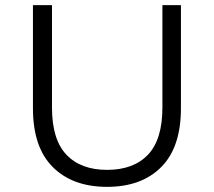

<svg xmlns="http://www.w3.org/2000/svg" viewBox="-20 -720 832 746"><path d="M396 6Q262 6 185 -71Q108 -148 108 -299V-700H182V-302Q182 -178 238 -119Q294 -60 396 -60Q499 -60 555 -119Q611 -178 611 -302V-700H683V-299Q683 -148 606.5 -71Q530 6 396 6Z"/></svg>

Font: Montserrat Thin
Style: Regular
Weight: 400
Version: Version 9.000